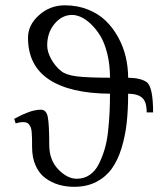

<svg xmlns="http://www.w3.org/2000/svg" viewBox="-20 -701 634 733"><path d="M469.2 -343.3Q469.2 -281.2 463.6 -231Q458 -180.7 443.6 -134.3Q429.2 -87.9 406.2 -56.4Q383.3 -24.9 347.2 -6.3Q311 12.2 263.2 12.2Q231.9 12.2 204.3 4.2Q176.8 -3.9 153.3 -21Q129.9 -38.1 116.2 -68.4Q102.5 -98.6 102.5 -139.6Q102.5 -160.6 102.3 -171.4Q102.1 -182.1 101.1 -195.1Q100.1 -208 97.7 -213.9Q95.2 -219.7 91.3 -225.3Q87.4 -231 81.3 -232.9Q75.2 -234.9 66.4 -234.9Q61.5 -234.9 54.9 -233.6Q48.3 -232.4 43.9 -231L40 -229.5L34.2 -247.1Q34.7 -247.1 46.1 -253.4Q57.6 -259.8 65.4 -263.2Q73.2 -266.6 86.2 -271.7Q99.1 -276.9 111.8 -279.5Q124.5 -282.2 136.2 -282.2Q157.7 -282.2 162.8 -252.4Q168 -222.7 168 -148.4Q168 -89.8 202.6 -54.2Q237.3 -18.6 272.9 -18.6Q300.8 -18.6 322.3 -33.2Q343.8 -47.9 357.2 -74.7Q370.6 -101.6 379.6 -131.8Q388.7 -162.1 392.8 -201.9Q397 -241.7 398.4 -273.7Q399.9 -305.7 399.9 -343.3Q247.6 -344.2 167.2 -397.5Q86.9 -450.7 86.9 -557.1Q86.9 -605.5 128.9 -643.1Q170.9 -680.7 227.5 -680.7Q275.4 -680.7 315.9 -664.6Q356.4 -648.4 384.3 -621.1Q412.1 -593.8 431.6 -557.9Q451.2 -522 460.2 -483.2Q469.2 -444.3 469.2 -404.3Q517.6 -403.3 539.6 -387.7Q564.5 -370.1 564.5 -272H540Q540 -312.5 522.9 -327.6Q505.9 -342.8 469.2 -343.3ZM399.9 -404.3Q399.9 -454.6 389.4 -496.6Q378.9 -538.6 362.5 -564.9Q346.2 -591.3 326.4 -609.9Q306.6 -628.4 288.6 -636.2Q270.5 -644 255.4 -644Q216.8 -644 188.5 -610.4Q160.2 -576.7 160.2 -527.3Q160.2 -503.9 175 -476.3Q189.9 -448.7 213.4 -429.7Q231.9 -414.6 273.9 -409.4Q315.9 -404.3 399.9 -404.3Z"/></svg>

Font: Libertinage
Style: f
Weight: 400
Designer: OSP
Foundry: OSP
Version: Version 1.0; 2008; OFL relea